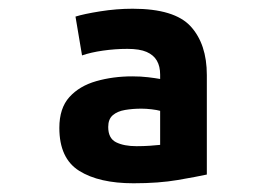

<svg xmlns="http://www.w3.org/2000/svg" viewBox="-20 -728 600 440"><path d="M286 -308Q207 -308 161.5 -336.5Q116 -365 116 -435Q116 -480 139 -505.5Q162 -531 200.5 -542Q239 -553 283 -553Q303 -553 319.5 -551Q336 -549 347 -547V-557Q347 -576 339.5 -589Q332 -602 316 -609Q300 -616 272 -616Q244 -616 216 -612Q188 -608 168 -601L153 -690Q172 -696 209.5 -702Q247 -708 284 -708Q380 -708 417 -667.5Q454 -627 454 -556V-328Q431 -323 387.5 -315.5Q344 -308 286 -308ZM293 -393Q309 -393 323.5 -394Q338 -395 347 -396V-474Q340 -476 327.5 -477.5Q315 -479 304 -479Q284 -479 266.5 -476Q249 -473 238.5 -464Q228 -455 228 -437Q228 -411 246 -402Q264 -393 293 -393Z"/></svg>

Font: Ubuntu Sans Mono
Style: Regular
Weight: 400
Monospace: yes
Designer: Dalton Maag Ltd
Foundry: Dalton Maag Ltd
Version: Version 1.006